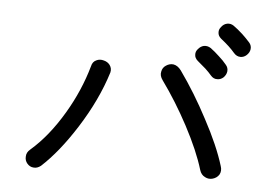

<svg xmlns="http://www.w3.org/2000/svg" viewBox="-48 -841 1096 775"><g transform="rotate(5 500.0 -453.5)"><path d="M309.6 -557.6Q281.2 -457 225.6 -363.3Q166 -262.7 94.7 -201.2Q79.1 -188.5 79.1 -170.9Q78.1 -155.3 87.9 -143.6Q98.6 -130.9 113.3 -129.9Q128.9 -127.9 143.6 -139.6Q212.9 -203.1 281.2 -310.5Q354.5 -425.8 389.6 -539.1Q393.6 -555.7 383.8 -569.3Q375 -581.1 359.4 -585Q342.8 -589.8 329.1 -583Q313.5 -576.2 309.6 -557.6ZM671.9 -572.3Q658.2 -590.8 640.6 -593.8Q625 -595.7 610.4 -585.9Q596.7 -577.1 593.8 -560.5Q589.8 -543.9 602.5 -526.4Q661.1 -445.3 710.9 -351.6Q762.7 -253.9 785.2 -178.7Q791 -159.2 807.6 -151.4Q822.3 -143.6 838.9 -148.4Q855.5 -153.3 864.3 -167Q873 -182.6 866.2 -202.1Q841.8 -282.2 786.1 -385.7Q733.4 -486.3 671.9 -572.3ZM784.2 -672.9Q770.5 -681.6 755.9 -678.7Q743.2 -675.8 733.4 -664.1Q723.6 -653.3 724.6 -640.6Q724.6 -627 737.3 -616.2Q755.9 -600.6 770.5 -587.9Q784.2 -575.2 794.9 -562.5Q806.6 -548.8 822.3 -549.8Q835.9 -549.8 846.7 -559.6Q857.4 -570.3 859.4 -584Q861.3 -599.6 850.6 -611.3Q837.9 -627 820.3 -642.6Q801.8 -660.2 784.2 -672.9ZM869.1 -770.5Q856.4 -779.3 841.8 -776.4Q828.1 -773.4 819.3 -761.7Q809.6 -751 810.5 -738.3Q810.5 -724.6 823.2 -713.9Q841.8 -699.2 855.5 -686.5Q869.1 -673.8 879.9 -661.1Q891.6 -647.5 907.2 -647.5Q920.9 -647.5 931.6 -657.2Q943.4 -668 945.3 -681.6Q947.3 -696.3 937.5 -708Q921.9 -725.6 906.2 -740.2Q885.7 -758.8 869.1 -770.5Z"/></g></svg>

Font: Gungsuh
Style: Regular
Weight: 400
Version: Version 2.21